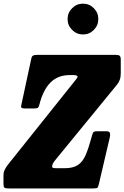

<svg xmlns="http://www.w3.org/2000/svg" viewBox="-68 -1058 698 1078"><path d="M-48.5 -27V-69.5Q-48.5 -91 -42 -103.8Q-35.5 -116.5 -27 -129L352 -603.5Q359 -612.5 363.2 -617.8Q367.5 -623 367.5 -627Q367.5 -636.5 343.5 -636.5H324Q257 -636.5 215.5 -594.8Q174 -553 153.5 -472Q150 -456.5 144.2 -452.8Q138.5 -449 122 -449H72.5Q59 -449 54 -452.2Q49 -455.5 51.5 -467.5L107.5 -728Q110.5 -742.5 117.8 -746.2Q125 -750 141 -750H581Q597.5 -750 603.8 -744.8Q610 -739.5 610 -722.5V-646.5Q610 -624 604 -608.8Q598 -593.5 588 -581.5L242.5 -159.5Q224.5 -138 224.5 -122.5Q224.5 -117.5 229.5 -115.5Q234.5 -113.5 254 -113.5H294.5Q342.5 -113.5 369.8 -131.8Q397 -150 413.5 -188.8Q430 -227.5 446.5 -289Q451 -307 455 -314Q459 -321 479 -321H529Q546.5 -321 549.2 -311Q552 -301 548.5 -287L488 -28.5Q483.5 -9.5 480 -4.8Q476.5 0 456 0H-18Q-37.5 0 -43 -4.2Q-48.5 -8.5 -48.5 -27ZM398 -864.5Q362.5 -864.5 337 -890Q311.5 -915.5 311.5 -951Q311.5 -986.5 337 -1012Q362.5 -1037.5 398 -1037.5Q433.5 -1037.5 458.8 -1012Q484 -986.5 484 -951Q484 -915.5 458.8 -890Q433.5 -864.5 398 -864.5Z"/></svg>

Font: Besley* Condensed Heavy
Style: Italic
Weight: 800
Width: 3
Italic angle: -13°
Designer: Owen Earl
Foundry: indestructible type*
Version: Version 3.000; ttfautohint (v1.8.3)